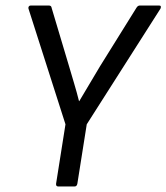

<svg xmlns="http://www.w3.org/2000/svg" viewBox="-20 -675 602 695"><path d="M191 0Q182 0 183 -10L217 -225L83 -644Q82 -649 84.5 -652Q87 -655 91 -655H157Q166 -655 167 -646L230 -435Q239 -404 248.5 -372.5Q258 -341 266 -309H267Q286 -341 304.5 -372Q323 -403 342 -435L474 -647Q479 -655 486 -655H556Q561 -655 562 -652Q563 -649 561 -644L294 -225L260 -10Q258 0 250 0Z"/></svg>

Font: Sofia Sans Semi Condensed
Style: Italic
Weight: 400
Italic angle: -9°
Designer: Botio Nikoltchev, Ani Petrova
Foundry: lettersoup
Version: Version 4.101